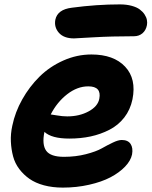

<svg xmlns="http://www.w3.org/2000/svg" viewBox="-20 -791 690 874"><path d="M316.9 -616.2Q270.5 -616.2 248 -641.8Q225.6 -667.5 231.9 -701.2Q241.7 -748 307.1 -755.9Q420.4 -771 525.9 -771Q555.7 -771 579.1 -764.6Q602.5 -758.3 616.2 -748Q629.9 -737.8 638.2 -725.1Q646.5 -712.4 648.7 -700.2Q650.9 -688 648.9 -676.8Q644.5 -653.3 628.7 -639.6Q612.8 -626 589.8 -626Q488.3 -626 404.3 -621.1Q320.3 -616.2 316.9 -616.2ZM266.1 63Q218.8 63 179.9 52.5Q141.1 42 114.3 23.2Q87.4 4.4 67.6 -21.7Q47.9 -47.9 39.6 -79.3Q31.2 -110.8 29.5 -146.2Q27.8 -181.6 36.1 -219.2Q48.8 -280.8 81.3 -338.6Q113.8 -396.5 159.9 -442.1Q206.1 -487.8 268.1 -515.4Q330.1 -543 396 -543Q497.6 -543 549.6 -487.5Q601.6 -432.1 583 -338.9Q573.2 -291.5 545.7 -256.1Q518.1 -220.7 478 -200.2Q438 -179.7 392.6 -169.9Q347.2 -160.2 295.9 -160.2Q214.4 -160.2 182.1 -190.9V-189.9Q170.4 -132.3 190.4 -104.7Q210.4 -77.1 271 -77.1Q324.7 -77.1 371.1 -89.1Q417.5 -101.1 442.9 -115.5Q468.3 -129.9 493.2 -141.8Q518.1 -153.8 534.2 -153.8Q562.5 -153.8 574.5 -135.7Q586.4 -117.7 581.1 -87.9Q575.2 -59.6 549.3 -32.5Q523.4 -5.4 483.2 15.9Q442.9 37.1 385.7 50Q328.6 63 266.1 63ZM381.8 -397.9Q332 -397.9 285.9 -362.1Q239.7 -326.2 210.9 -270Q214.8 -270 239.5 -265.6Q264.2 -261.2 286.1 -261.2Q341.8 -261.2 383.8 -284.2Q425.8 -307.1 432.1 -341.8Q442.9 -397.9 381.8 -397.9Z"/></svg>

Font: Shantell Sans Irregular Bouncy
Style: Bold Italic
Weight: 700
Italic angle: -11.31°
Designer: Stephen Nixon, Anya Danilova, Shantell Martin
Foundry: Arrow Type
Version: Version 1.006;[9816181b4]